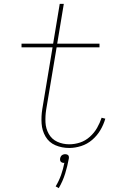

<svg xmlns="http://www.w3.org/2000/svg" viewBox="-20 -755 616 990"><path d="M337 8Q367 8 398.5 -2Q430 -12 455.5 -34Q481 -56 497.5 -84Q514 -112 523 -143L504 -148Q495 -121 480.5 -95.5Q466 -70 443 -49.5Q420 -29 392.5 -20Q365 -11 337 -11Q304 -11 275.5 -24Q247 -37 231.5 -64.5Q216 -92 214.5 -124Q213 -156 218 -189L272 -511H493V-530H275L309 -735H288L254 -530H91V-511H251L198 -192Q192 -155 194.5 -118Q197 -81 215 -50.5Q233 -20 266 -6Q299 8 337 8ZM283 215Q304 179 316 140Q328 101 335 62Q336 56 334.5 50.5Q333 45 327.5 42.5Q322 40 316 40Q310 40 304 42.5Q298 45 294.5 50.5Q291 56 290 62Q289 68 290.5 73.5Q292 79 297.5 82Q303 85 309 85Q310 85 312 84Q306 116 295 147Q284 178 267 206Z"/></svg>

Font: Iosevka Sparkle Thin
Style: Italic
Weight: 100
Italic angle: -9°
Designer: Belleve Invis
Foundry: Belleve Invis
Version: Version 4.5.0; ttfautohint (v1.8.3)